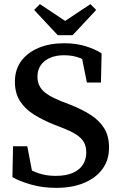

<svg xmlns="http://www.w3.org/2000/svg" viewBox="-20 -892 592 928"><path d="M252 16Q186 16 130 0Q74 -16 40 -36L43 -185H112L141 -33L75 -47V-103Q103 -84 129 -70.5Q155 -57 184 -49.5Q213 -42 250 -42Q299 -42 332 -56.5Q365 -71 381 -96.5Q397 -122 397 -155Q397 -185 385 -205.5Q373 -226 347 -242.5Q321 -259 279 -275L243 -289Q188 -311 144.5 -338Q101 -365 76.5 -403.5Q52 -442 52 -497Q52 -556 83 -597.5Q114 -639 167.5 -661Q221 -683 290 -683Q349 -683 396 -668Q443 -653 471 -634L468 -493H400L370 -642L437 -626V-569Q402 -597 368 -611Q334 -625 289 -625Q250 -625 221 -612Q192 -599 176.5 -576Q161 -553 161 -522Q161 -493 173.5 -472Q186 -451 211 -435Q236 -419 275 -403L312 -389Q374 -365 417.5 -337Q461 -309 484 -271.5Q507 -234 507 -179Q507 -119 475.5 -75.5Q444 -32 386.5 -8Q329 16 252 16ZM173 -872 340 -761H250L417 -872L445 -844L331 -722H259L145 -844Z"/></svg>

Font: Source Serif 4 Medium
Style: Regular
Weight: 500
Designer: Frank Grießhammer
Foundry: Adobe Systems Incorporated
Version: Version 4.004;hotconv 1.0.116;makeotfexe 2.5.65601